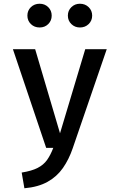

<svg xmlns="http://www.w3.org/2000/svg" viewBox="-20 -791 640 1027"><path d="M551 -528 369 2Q348.5 62 316.5 107.8Q284.5 153.5 234.5 181.5Q184.5 209.5 110.5 216L96 132Q149.5 123.5 181.2 107.2Q213 91 231.8 64.5Q250.5 38 265 0H227L49 -528H168L301 -78L436 -528ZM192 -644Q164 -644 145.2 -662.2Q126.5 -680.5 126.5 -707.5Q126.5 -734.5 145.2 -752.8Q164 -771 192 -771Q219.5 -771 238 -752.8Q256.5 -734.5 256.5 -707.5Q256.5 -680.5 238 -662.2Q219.5 -644 192 -644ZM407.5 -644Q380.5 -644 361.8 -662.2Q343 -680.5 343 -707.5Q343 -734.5 361.8 -752.8Q380.5 -771 407.5 -771Q435.5 -771 454.2 -752.8Q473 -734.5 473 -707.5Q473 -680.5 454.2 -662.2Q435.5 -644 407.5 -644Z"/></svg>

Font: Fira Code Light Medium
Style: Regular
Weight: 500
Monospace: yes
Version: Version 5.002